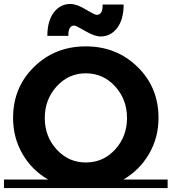

<svg xmlns="http://www.w3.org/2000/svg" viewBox="-20 -949 866 969"><path d="M826 -43V0H0V-43H223Q141 -90 93.5 -172Q46 -254 46 -354Q46 -508 152 -611.5Q258 -715 413 -715Q568 -715 674 -611.5Q780 -508 780 -354Q780 -254 732 -172Q684 -90 603 -43ZM621 -353.5Q621 -447 561 -513Q501 -579 413.5 -579Q326 -579 266 -513Q206 -447 206 -353.5Q206 -260 266 -194.5Q326 -129 413.5 -129Q501 -129 561 -194.5Q621 -260 621 -353.5ZM355 -820Q324 -820 325 -768H219Q219 -843 251.5 -886Q284 -929 335 -929Q367 -929 412.5 -901.5Q458 -874 468 -874Q499 -874 498 -926H604Q604 -851 571.5 -808Q539 -765 488 -765Q457 -765 410 -792.5Q363 -820 355 -820Z"/></svg>

Font: Montserrat Subrayada
Style: Bold
Weight: 700
Version: Version 2.001